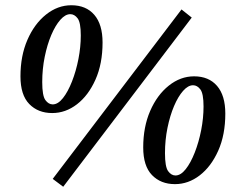

<svg xmlns="http://www.w3.org/2000/svg" viewBox="-20 -694 924 732"><path d="M179 -263Q125 -263 91.5 -297.5Q58 -332 58 -403Q58 -481 84.5 -542Q111 -603 155.5 -638.5Q200 -674 252 -674Q308 -674 339.5 -637.5Q371 -601 371 -532Q371 -451 344 -390.5Q317 -330 273.5 -296.5Q230 -263 179 -263ZM181 -296Q201 -296 220 -320Q239 -344 254.5 -383.5Q270 -423 279 -469Q288 -515 288 -559Q288 -608 276 -624Q264 -640 248 -640Q229 -640 210 -618.5Q191 -597 175.5 -560.5Q160 -524 150.5 -477.5Q141 -431 141 -381Q141 -329 153 -312.5Q165 -296 181 -296ZM221 18 181 -12 672 -658 711 -627ZM647 8Q593 8 559.5 -26.5Q526 -61 526 -132Q526 -210 552.5 -271Q579 -332 623.5 -367.5Q668 -403 720 -403Q776 -403 807.5 -366.5Q839 -330 839 -261Q839 -180 812 -119.5Q785 -59 741.5 -25.5Q698 8 647 8ZM649 -25Q669 -25 688 -49Q707 -73 722.5 -112.5Q738 -152 747 -198Q756 -244 756 -288Q756 -337 744 -353Q732 -369 716 -369Q697 -369 678 -347.5Q659 -326 643.5 -289.5Q628 -253 618.5 -206.5Q609 -160 609 -110Q609 -58 621 -41.5Q633 -25 649 -25Z"/></svg>

Font: Source Serif 4 Semibold
Style: Italic
Weight: 600
Italic angle: -12°
Designer: Frank Grießhammer
Foundry: Adobe
Version: Version 4.005;hotconv 1.1.0;makeotfexe 2.6.0